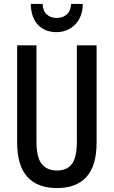

<svg xmlns="http://www.w3.org/2000/svg" viewBox="-20 -944 577 974"><path d="M470 -221Q470 -104 419 -47Q368 10 269 10Q170 10 118.5 -47Q67 -104 67 -221V-714H165V-226Q165 -145 192 -112Q219 -79 269 -79Q320 -79 345 -112.5Q370 -146 370 -227V-714H470ZM400 -924Q399 -858 361 -819.5Q323 -781 266 -781Q209 -781 173.5 -817Q138 -853 136 -924H196Q198 -888 217.5 -870.5Q237 -853 268 -853Q298 -853 318 -870Q338 -887 341 -924Z"/></svg>

Font: Noto Sans Telugu ExtraCondensed Medium
Style: Regular
Weight: 500
Width: 2
Designer: Jelle Bosma - Monotype Design Team
Foundry: Monotype Imaging Inc.
Version: Version 2.005; ttfautohint (v1.8.4.7-5d5b)